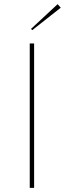

<svg xmlns="http://www.w3.org/2000/svg" viewBox="-20 -903 312 923"><path d="M135 -758 129 -764 257 -883 272 -866ZM123 0V-694H144V0Z"/></svg>

Font: Cantarell Thin
Style: Regular
Weight: 100
Designer: Dave Crossland, Nikolaus Waxweiler, Florian Fecher, Jacques Le Bailly, Eben Sorkin, Alexei Vanyashin, Alexios Zavras, Em
Version: Version 0.303